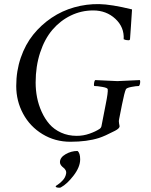

<svg xmlns="http://www.w3.org/2000/svg" viewBox="-20 -670 721 918"><path d="M266.6 105.5Q266.6 83 293.5 67.4Q320.3 51.8 350.6 51.8Q363.3 61.5 363.3 91.8Q363.3 128.4 332 169.2Q300.8 210 271.5 225.6Q269.5 227.5 263.7 227.5Q246.1 227.5 246.1 220.7Q246.1 219.2 256.8 212.4Q267.6 205.6 280 192.1Q292.5 178.7 295.9 161.1Q297.9 151.4 293.7 143.8Q289.6 136.2 283.4 131.8Q277.3 127.4 272 120.6Q266.6 113.8 266.6 105.5ZM571.3 -482.4Q574.7 -540 531.5 -580.1Q488.3 -620.1 425.8 -620.1Q368.7 -620.1 318.4 -595.7Q268.1 -571.3 230.7 -527.6Q193.4 -483.9 171.9 -418.5Q150.4 -353 150.4 -275.4Q150.4 -239.3 157.2 -204.1Q164.1 -168.9 179.2 -135.5Q194.3 -102.1 216.3 -76.7Q238.3 -51.3 272 -35.9Q305.7 -20.5 346.7 -20.5Q378.4 -20.5 407.7 -30.8Q437 -41 456.1 -53.7Q464.4 -59.1 465.8 -70.3L485.4 -170.9Q497.1 -228.5 495.1 -243.2Q494.6 -250 469.7 -254.4Q444.8 -258.8 430.7 -258.8Q428.2 -262.2 429.7 -272.9Q431.2 -283.7 435.5 -287.1Q528.3 -282.2 541 -282.2Q553.2 -282.2 648.4 -287.1Q651.4 -283.2 649.9 -272.9Q648.4 -262.7 644.5 -258.8Q631.3 -258.8 608.4 -254.4Q585.4 -250 582 -243.2Q575.2 -229.5 563.5 -170.9L549.8 -101.6Q546.9 -92.3 549.3 -79.8Q551.8 -67.4 551.8 -66.4Q551.8 -56.2 530.3 -44.9Q480.5 -19 453.1 -10.3Q396 7.8 316.4 7.8Q243.2 7.8 183.3 -28.6Q123.5 -64.9 90.6 -126Q57.6 -187 57.6 -258.8Q57.6 -330.6 79.3 -394Q101.1 -457.5 138.9 -504.4Q176.8 -551.3 226.8 -585Q276.9 -618.7 335.2 -635Q393.6 -651.4 454.1 -650.4Q511.7 -649.4 611.3 -625Q610.4 -604 606 -544.2Q601.6 -484.4 601.6 -482.4Q600.6 -477.5 593.8 -477.5Q581.1 -477.5 571.3 -482.4Z"/></svg>

Font: Amiri
Style: Slanted
Weight: 400
Italic angle: 9°
Designer: Khaled Hosny
Version: Version 000.107